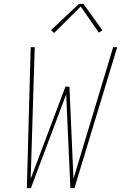

<svg xmlns="http://www.w3.org/2000/svg" viewBox="-20 -981 640 1001"><path d="M120 0 140 -735H161L140 -49L321 -529H342L363 -49L570 -735H591L368 0H347L325 -489L141 0ZM262 -809 246 -824 392 -961H415L514 -823L495 -811L401 -947Z"/></svg>

Font: Iosevka SS04 Thin Extended
Style: Italic
Weight: 100
Width: 7
Italic angle: -9°
Monospace: yes
Designer: Belleve Invis
Foundry: Belleve Invis
Version: Version 19.0.0; ttfautohint (v1.8.4)